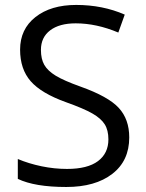

<svg xmlns="http://www.w3.org/2000/svg" viewBox="-20 -744 589 774"><path d="M501 -189.9Q501 -95.7 432.6 -43Q364.3 9.8 247.1 9.8Q120.1 9.8 51.8 -22.9V-103Q95.7 -84.5 147.5 -73.7Q199.2 -63 250 -63Q333 -63 375 -94.5Q417 -126 417 -182.1Q417 -219.2 402.1 -242.9Q387.2 -266.6 352.3 -286.6Q317.4 -306.6 246.1 -332Q146.5 -367.7 103.8 -416.5Q61 -465.3 61 -543.9Q61 -626.5 123 -675.3Q185.1 -724.1 287.1 -724.1Q393.6 -724.1 482.9 -685.1L457 -612.8Q368.7 -649.9 285.2 -649.9Q219.2 -649.9 182.1 -621.6Q145 -593.3 145 -543Q145 -505.9 158.7 -482.2Q172.4 -458.5 204.8 -438.7Q237.3 -418.9 304.2 -395Q416.5 -355 458.7 -309.1Q501 -263.2 501 -189.9Z"/></svg>

Font: f04293028
Style: Regular
Weight: 400
Foundry: Ascender Corporation
Version: Version 1.10